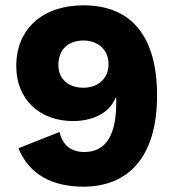

<svg xmlns="http://www.w3.org/2000/svg" viewBox="-20 -690 656 720"><path d="M293 -670C141 -670 41 -583 41 -442C41 -317 129 -236 254 -236C322 -236 390 -263 413 -323H416V-307C416 -187 380 -120 296 -120C243 -120 214 -149 203 -195L49 -134C90 -34 178 10 293 10C454 10 569 -93 569 -332C569 -552 474 -670 293 -670ZM293 -538C347 -538 387 -504 387 -449C387 -395 347 -361 293 -361C237 -361 199 -393 199 -446C199 -504 235 -538 293 -538Z"/></svg>

Font: Work Sans
Style: Bold
Weight: 700
Designer: Wei Huang
Foundry: Wei Huang
Version: Version 2.012